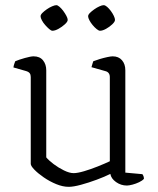

<svg xmlns="http://www.w3.org/2000/svg" viewBox="-20 -718 611 743"><path d="M246 5Q223 5 197.5 -5.5Q172 -16 149.5 -31.5Q127 -47 113 -61.5Q99 -76 99 -84V-420Q99 -429 95 -434.5Q91 -440 81 -443L32 -457Q33 -465 35.5 -471.5Q38 -478 39 -481Q53 -487 76 -493.5Q99 -500 110 -500Q134 -500 146.5 -484.5Q159 -469 159 -446V-109Q169 -97 187.5 -83Q206 -69 227.5 -58.5Q249 -48 265 -48Q280 -48 305.5 -55.5Q331 -63 358.5 -74Q386 -85 405 -94V-420Q405 -429 400.5 -435Q396 -441 387 -443L334 -458Q336 -466 338 -472Q340 -478 341 -481Q351 -485 366 -489.5Q381 -494 395 -497Q409 -500 416 -500Q439 -500 452 -485Q465 -470 465 -446V-50L531 -44Q534 -40 535.5 -35.5Q537 -31 537 -26Q531 -19 518.5 -13Q506 -7 492.5 -3.5Q479 0 471 0Q448 0 429 -13.5Q410 -27 407 -45Q385 -34 354 -22.5Q323 -11 293.5 -3Q264 5 246 5ZM367 -599Q362 -599 354 -605.5Q346 -612 338.5 -621Q331 -630 326 -639.5Q321 -649 321 -655Q321 -661 328 -668Q335 -675 345 -682Q355 -689 365 -693.5Q375 -698 381 -698Q387 -698 394.5 -691.5Q402 -685 409 -675.5Q416 -666 420.5 -656.5Q425 -647 425 -641Q425 -634 414.5 -624Q404 -614 390.5 -606.5Q377 -599 367 -599ZM183 -599Q178 -599 170.5 -605.5Q163 -612 155 -621Q147 -630 142 -639.5Q137 -649 137 -655Q137 -661 144 -668Q151 -675 161 -682Q171 -689 181.5 -693.5Q192 -698 198 -698Q203 -698 210.5 -691.5Q218 -685 225 -675.5Q232 -666 237 -656.5Q242 -647 242 -641Q242 -634 231 -624Q220 -614 206.5 -606.5Q193 -599 183 -599Z"/></svg>

Font: Texturina Medium 12pt Thin
Style: Regular
Weight: 250
Version: Version 1.002